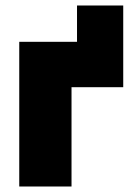

<svg xmlns="http://www.w3.org/2000/svg" viewBox="-20 -678 480 698"><path d="M50 0V-526H260V-658H428V-361H240V0Z"/></svg>

Font: Raleway Black
Style: Regular
Weight: 900
Designer: Matt McInerney, Pablo Impallari, Rodrigo Fuenzalida
Foundry: Matt McInerney, Pablo Impallari, Rodrigo Fuenzalida
Version: Version 4.026